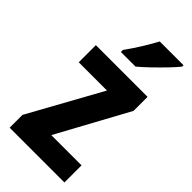

<svg xmlns="http://www.w3.org/2000/svg" viewBox="-241 -823 880 880"><g transform="rotate(45 199.5 -383.0)"><path d="M377 0H22V-83L217 -436H34V-547H369V-456L181 -111H377ZM383 -757Q368 -738 341.5 -710.5Q315 -683 285.5 -654.5Q256 -626 232 -606H137V-619Q163 -655 187 -693.5Q211 -732 229 -766H383Z"/></g></svg>

Font: Noto Sans Condensed
Style: Bold
Weight: 700
Width: 3
Designer: Monotype Design Team
Foundry: Monotype Imaging Inc.
Version: Version 2.013; ttfautohint (v1.8.4.7-5d5b)